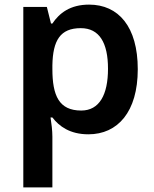

<svg xmlns="http://www.w3.org/2000/svg" viewBox="-20 -572 666 832"><path d="M366 -552C284 -552 237 -515 207 -470H201L183 -542H81V240H207V20C207 -6 203 -38 199 -63H207C236 -25 283 10 363 10C490 10 577 -87 577 -272C577 -457 493 -552 366 -552ZM330 -450C411 -450 448 -386 448 -274C448 -162 411 -93 332 -93C236 -93 207 -157 207 -273V-289C209 -397 241 -450 330 -450Z"/></svg>

Font: Noto Sans Gunjala Gondi Semibold
Style: Regular
Weight: 400
Designer: Ek Type
Foundry: Ek Type
Version: Version 1.004